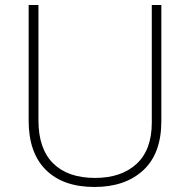

<svg xmlns="http://www.w3.org/2000/svg" viewBox="-20 -827 756 764"><path d="M622 -345Q622 -216 550 -149.5Q478 -83 356 -83Q231 -83 162.5 -151Q94 -219 94 -347V-807H133V-348Q133 -235 191.5 -177Q250 -119 358 -119Q463 -119 523.5 -175Q584 -231 584 -339V-807H622Z"/></svg>

Font: Noto Sans Kannada UI ExtraLight
Style: Regular
Weight: 200
Designer: Jelle Bosma - Monotype Design Team
Foundry: Monotype Imaging Inc.
Version: Version 2.005; ttfautohint (v1.8.4.7-5d5b)